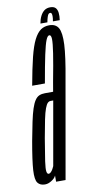

<svg xmlns="http://www.w3.org/2000/svg" viewBox="-100 -711 367 750"><g transform="rotate(-10 83.0 -336.0)"><path d="M16 3Q24 3 30.5 0.5Q37 -2 43.2 -6Q49.5 -10 53.8 -14.5Q58 -19 60.5 -24.5V0H98L166 -386.5Q182.5 -475 184.8 -522.2Q187 -569.5 176.2 -588Q165.5 -606.5 140 -606.5Q120.5 -606.5 106 -596.5Q91.5 -586.5 79.2 -562.5Q67 -538.5 56.2 -495.2Q45.5 -452 33.5 -385.5H84Q96.5 -457 105 -496.5Q113.5 -536 120 -552Q126.5 -568 133.5 -568Q141 -568 141.5 -551.8Q142 -535.5 136 -496Q130 -456.5 116.5 -386L110 -348H77.5Q64.5 -348 54.8 -343.8Q45 -339.5 37.5 -328.2Q30 -317 23.5 -297.2Q17 -277.5 10.5 -246.8Q4 -216 -4 -173Q-17.5 -97 -19.8 -59.5Q-22 -22 -12.5 -9.5Q-3 3 16 3ZM37.5 -35.5Q31.5 -35.5 29.8 -45.8Q28 -56 32.2 -86Q36.5 -116 46.5 -175Q54.5 -219.5 60.2 -247.2Q66 -275 71.5 -289.5Q77 -304 82.2 -309.2Q87.5 -314.5 94 -314.5H104.5L60 -62Q58 -57 54.5 -50.8Q51 -44.5 46.5 -40Q42 -35.5 37.5 -35.5ZM156 -675Q142 -675 132.5 -668Q123 -661 116.5 -648Q110 -635 107.5 -619H135Q137.5 -632 140 -639.5Q142.5 -647 145 -650.2Q147.5 -653.5 152.5 -653.5Q155.5 -653.5 157.2 -650.5Q159 -647.5 159.2 -640Q159.5 -632.5 157 -619H184Q186.5 -635 185 -648Q183.5 -661 176.8 -668Q170 -675 156 -675Z"/></g></svg>

Font: Anybody UltraCondensed Light
Style: Italic
Weight: 300
Width: 1
Italic angle: -10°
Version: Version 1.113;gftools[0.9.25]